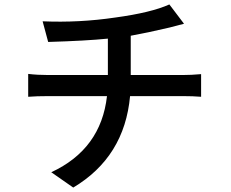

<svg xmlns="http://www.w3.org/2000/svg" viewBox="-20 -800 1040 865"><path d="M802 -462Q842 -462 886 -466V-364Q850 -367 804 -367H566Q541 -93 310 45L211 -24Q435 -128 462 -367H198Q145 -367 107 -364V-467Q149 -462 197 -462H466V-626Q367 -616 197 -611L172 -704Q337 -697 499 -721Q661 -743 743 -780L809 -693L744 -676Q642 -652 569 -639V-462Z"/></svg>

Font: Noto Sans S Chinese Medium
Style: Regular
Weight: 500
Designer: Ryoko NISHIZUKA  (kana & ideographs); Paul D. Hunt (Latin, Greek & Cyrillic); Wenlong ZHANG  (bopomofo); Sandoll Communi
Foundry: Adobe Systems Incorporated
Version: Version 1.000;PS 1;hotconv 1.0.78;makeotf.lib2.5.61930